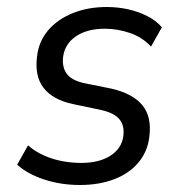

<svg xmlns="http://www.w3.org/2000/svg" viewBox="-20 -519 519 548"><path d="M208 9Q154 9 106.5 -6.5Q59 -22 29 -49L60 -104Q81 -86 106 -75Q131 -64 158 -59Q185 -54 212 -54Q263 -54 295 -74.5Q327 -95 332 -130Q336 -161 320.5 -179Q305 -197 269 -205L188 -222Q131 -234 104.5 -268Q78 -302 86 -360Q91 -401 117 -432Q143 -463 186.5 -481Q230 -499 285 -499Q316 -499 345.5 -492.5Q375 -486 400.5 -473Q426 -460 442 -441L411 -386Q386 -413 350.5 -425Q315 -437 279 -437Q229 -437 197 -415.5Q165 -394 160 -356Q157 -327 170.5 -308.5Q184 -290 219 -282L298 -266Q359 -252 386.5 -218.5Q414 -185 406 -127Q401 -86 375 -55Q349 -24 306 -7.5Q263 9 208 9Z"/></svg>

Font: Nunito Sans 10pt SemiCondensed
Style: Italic
Weight: 400
Width: 4
Italic angle: -9°
Designer: Vernon Adams
Foundry: Vernon Adams
Version: Version 3.101;gftools[0.9.27]